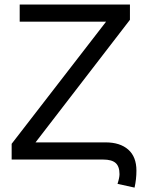

<svg xmlns="http://www.w3.org/2000/svg" viewBox="-20 -708 651 852"><path d="M31.7 -69.8 450.7 -611.8H67.4V-688H556.6V-620.1L137.7 -76.2H448.2Q512.7 -76.2 549.1 -44.2Q585.4 -12.2 585.4 49.3Q585.4 86.9 577.1 124.5L501.5 107.9Q510.3 80.6 510.3 64.9Q510.3 30.3 492.9 15.1Q475.6 0 438 0H31.7Z"/></svg>

Font: Arial
Style: Regular
Weight: 400
Designer: Steve Matteson
Foundry: Ascender Corporation
Version: Version 2.00.3